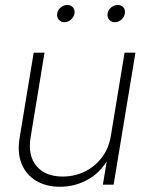

<svg xmlns="http://www.w3.org/2000/svg" viewBox="-20 -731 583 760"><path d="M217.8 8.3Q163.1 8.3 123.5 -15.1Q84 -38.6 65.9 -81.8Q47.9 -125 57.6 -185.1L113.3 -522.5H156.2L101.1 -187Q89.4 -115.7 124.3 -74Q159.2 -32.2 228 -32.2Q274.4 -32.2 314.7 -51.5Q355 -70.8 382.6 -106.7Q410.2 -142.6 418.5 -191.4L473.1 -522.5H516.1L429.7 0H387.2L407.2 -120.1H418Q386.7 -55.2 333.3 -23.4Q279.8 8.3 217.8 8.3ZM434.6 -643.1Q420.4 -643.1 412.1 -653.3Q403.8 -663.6 405.8 -677.7Q408.2 -691.9 420.2 -701.7Q432.1 -711.4 445.8 -711.4Q460.4 -711.4 468.5 -701.7Q476.6 -691.9 474.1 -677.7Q472.2 -663.6 460.4 -653.3Q448.7 -643.1 434.6 -643.1ZM234.9 -643.1Q220.7 -643.1 212.4 -653.3Q204.1 -663.6 206.5 -677.7Q208.5 -691.9 220.5 -701.7Q232.4 -711.4 246.6 -711.4Q260.7 -711.4 268.8 -701.7Q276.9 -691.9 274.9 -677.7Q272.5 -663.6 260.7 -653.3Q249 -643.1 234.9 -643.1Z"/></svg>

Font: Inter 28pt ExtraLight
Style: Italic
Weight: 250
Italic angle: -9.3988°
Designer: Rasmus Andersson
Foundry: rsms
Version: Version 4.001;git-66647c0bb